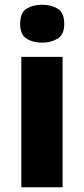

<svg xmlns="http://www.w3.org/2000/svg" viewBox="-20 -790 354 810"><path d="M244 -550V0H70V-550ZM158 -770Q195 -770 223 -753.5Q251 -737 251 -689Q251 -644 223 -627Q195 -610 158 -610Q119 -610 92 -627Q65 -644 65 -689Q65 -737 92 -753.5Q119 -770 158 -770Z"/></svg>

Font: Noto Sans Oriya ExtraBold
Style: Regular
Weight: 800
Version: Version 2.003